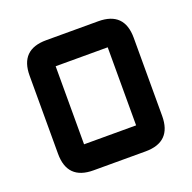

<svg xmlns="http://www.w3.org/2000/svg" viewBox="-94 -582 677 677"><g transform="rotate(-20 244.0 -244.0)"><path d="M341.8 0H146.5Q48.8 0 48.8 -97.7V-390.6Q48.8 -488.3 146.5 -488.3H341.8Q439.5 -488.3 439.5 -390.6V-97.7Q439.5 0 341.8 0ZM341.8 -97.7V-390.6H146.5V-97.7Z"/></g></svg>

Font: BabelStone Runic Beagnoth
Style: Regular
Weight: 400
Designer: Andrew West
Foundry: BabelStone
Version: Version 7.004;November 9, 2023